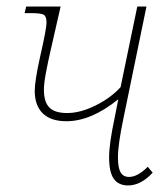

<svg xmlns="http://www.w3.org/2000/svg" viewBox="-20 -556 507 586"><path d="M313 -76Q313 -117 330 -197L341 -253Q258 -186 183 -186Q135 -186 110.5 -210Q86 -234 86 -279Q86 -308 102 -381Q122 -468 122 -487Q122 -506 113.5 -511Q105 -516 73 -516H55L60 -536H165L134 -400Q126 -365 120 -333Q114 -301 114 -282Q114 -245 130.5 -228Q147 -211 185 -211Q225 -211 271.5 -234Q318 -257 348 -290L399 -536H427L357 -196Q340 -115 340 -76Q340 -44 348 -30Q356 -16 374 -16Q400 -16 431 -47L446 -29Q410 10 371 10Q342 10 327.5 -10Q313 -30 313 -76Z"/></svg>

Font: Noto Serif NarrowThin
Style: Italic
Weight: 250
Width: 4
Italic angle: -12°
Designer: Monotype Design Team
Foundry: Monotype Imaging Inc.
Version: Version 1.001